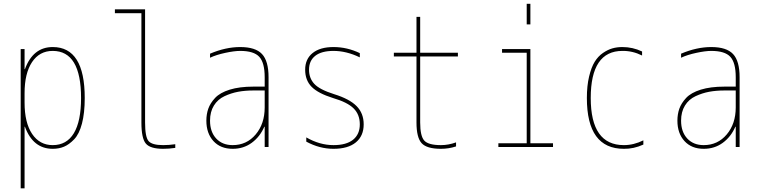

<svg xmlns="http://www.w3.org/2000/svg" viewBox="-20 -780 4040 1019"><path d="M112.3 -107.4H110.4V219.7H89.8V-519.5H110.4V-413.1H112.3Q155.3 -530.3 259.8 -530.3Q429.7 -530.3 429.7 -259.8Q429.7 -179.7 415 -124Q400.4 -68.4 373.5 -40.5Q346.7 -12.7 319.8 -1.5Q293 9.8 259.8 9.8Q155.3 9.8 112.3 -107.4ZM410.2 -259.8Q410.2 -509.8 259.8 -509.8Q189.5 -509.8 149.9 -450.2Q110.4 -390.6 110.4 -285.2V-235.4Q110.4 -128.9 150.4 -69.3Q190.4 -9.8 259.8 -9.8Q334 -9.8 372.1 -73.2Q410.2 -136.7 410.2 -259.8Z M750 -129.9Q750 -52.7 768.6 -31.2Q787.1 -9.8 845.7 -9.8Q877.9 -9.8 910.2 -14.6V4.9Q877 9.8 845.7 9.8Q777.3 9.8 753.9 -18.1Q730.5 -45.9 730.5 -129.9V-710H589.8V-730.5H750Z M1384.8 -107.4H1382.8Q1359.4 -53.7 1315.9 -22Q1272.5 9.8 1214.8 9.8Q1150.4 9.8 1112.8 -31.2Q1075.2 -72.3 1075.2 -139.6Q1075.2 -173.8 1085.4 -203.1Q1095.7 -232.4 1121.6 -260.3Q1147.5 -288.1 1199.2 -304.2Q1251 -320.3 1325.2 -320.3H1384.8V-370.1Q1384.8 -447.3 1356 -478.5Q1327.1 -509.8 1254.9 -509.8Q1223.6 -509.8 1175.8 -499.5Q1127.9 -489.3 1094.7 -473.6V-495.1Q1177.7 -530.3 1254.9 -530.3Q1335.9 -530.3 1370.6 -493.2Q1405.3 -456.1 1405.3 -370.1V0H1384.8ZM1384.8 -299.8H1325.2Q1281.2 -299.8 1244.1 -293Q1207 -286.1 1171.4 -269.5Q1135.7 -252.9 1115.2 -219.7Q1094.7 -186.5 1094.7 -139.6Q1094.7 -80.1 1127.4 -44.9Q1160.2 -9.8 1214.8 -9.8Q1289.1 -9.8 1336.9 -66.4Q1384.8 -123 1384.8 -210Z M1752.9 -280.3Q1835 -254.9 1872.6 -216.8Q1910.2 -178.7 1910.2 -120.1Q1910.2 -58.6 1868.7 -24.4Q1827.1 9.8 1750 9.8Q1675.8 9.8 1605.5 -28.3V-50.8Q1676.8 -9.8 1750 -9.8Q1818.4 -9.8 1854 -38.6Q1889.6 -67.4 1889.6 -120.1Q1889.6 -171.9 1856.9 -204.6Q1824.2 -237.3 1747.1 -259.8Q1668.9 -284.2 1634.3 -318.8Q1599.6 -353.5 1599.6 -410.2Q1599.6 -466.8 1639.2 -498.5Q1678.7 -530.3 1750 -530.3Q1822.3 -530.3 1889.6 -498V-475.6Q1818.4 -509.8 1750 -509.8Q1686.5 -509.8 1653.3 -483.9Q1620.1 -458 1620.1 -410.2Q1620.1 -365.2 1647.9 -335Q1675.8 -304.7 1752.9 -280.3Z M2410.2 -480.5H2210V-129.9Q2210 -57.6 2231.9 -33.7Q2253.9 -9.8 2320.3 -9.8Q2360.4 -9.8 2400.4 -24.4V-2.9Q2361.3 9.8 2320.3 9.8Q2245.1 9.8 2217.8 -20Q2190.4 -49.8 2190.4 -129.9V-480.5H2070.3V-500H2190.4V-690.4H2210V-500H2410.2Z M2915 0H2625V-19.5H2775.4V-500H2644.5V-519.5H2794.9V-19.5H2915ZM2775.4 -650.4V-759.8H2794.9V-650.4Z M3291 -9.8Q3343.8 -9.8 3394.5 -35.2V-12.7Q3342.8 10.7 3291 9.8Q3094.7 9.8 3094.7 -259.8Q3094.7 -324.2 3106.4 -373.5Q3118.2 -422.9 3136.2 -452.1Q3154.3 -481.4 3180.2 -499Q3206.1 -516.6 3230.5 -523.4Q3254.9 -530.3 3283.2 -530.3Q3337.9 -530.3 3387.7 -506.8V-485.4Q3336.9 -510.7 3283.2 -509.8Q3115.2 -509.8 3115.2 -259.8Q3115.2 -9.8 3291 -9.8Z M3884.8 -107.4H3882.8Q3859.4 -53.7 3815.9 -22Q3772.5 9.8 3714.8 9.8Q3650.4 9.8 3612.8 -31.2Q3575.2 -72.3 3575.2 -139.6Q3575.2 -173.8 3585.4 -203.1Q3595.7 -232.4 3621.6 -260.3Q3647.5 -288.1 3699.2 -304.2Q3751 -320.3 3825.2 -320.3H3884.8V-370.1Q3884.8 -447.3 3856 -478.5Q3827.1 -509.8 3754.9 -509.8Q3723.6 -509.8 3675.8 -499.5Q3627.9 -489.3 3594.7 -473.6V-495.1Q3677.7 -530.3 3754.9 -530.3Q3835.9 -530.3 3870.6 -493.2Q3905.3 -456.1 3905.3 -370.1V0H3884.8ZM3884.8 -299.8H3825.2Q3781.2 -299.8 3744.1 -293Q3707 -286.1 3671.4 -269.5Q3635.7 -252.9 3615.2 -219.7Q3594.7 -186.5 3594.7 -139.6Q3594.7 -80.1 3627.4 -44.9Q3660.2 -9.8 3714.8 -9.8Q3789.1 -9.8 3836.9 -66.4Q3884.8 -123 3884.8 -210Z"/></svg>

Font: Mgen+ 1m thin
Style: Regular
Weight: 100
Designer: [Source Han Sans]
Ryoko NISHIZUKA  (kana & ideographs); Paul D. Hunt (Latin, Greek & Cyrillic); Wenlong ZHANG  (bopomofo
Version: Version 1.059.20150602